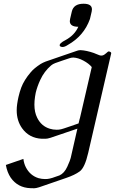

<svg xmlns="http://www.w3.org/2000/svg" viewBox="-20 -738 621 1038"><path d="M346.7 -495.1Q330.1 -483.9 317.9 -483.9Q310.1 -483.9 304.2 -488.3Q299.3 -496.1 309.1 -504.9Q318.8 -513.7 332 -520Q383.8 -547.9 403.3 -593.3Q357.9 -593.3 357.4 -623.5Q357.4 -628.9 358.9 -635.3L368.2 -675.3Q377.9 -717.8 431.6 -717.8Q477.1 -717.8 477.1 -687.5Q477.1 -682.1 475.6 -675.3L466.3 -635.3Q433.6 -543.9 346.7 -495.1ZM398.4 -42.5 253.4 6.8Q236.3 12.2 226.1 12.2H206.1Q137.7 8.8 99.6 -44.4Q70.3 -85.4 70.3 -141.6Q70.3 -157.7 72.8 -175.3Q75.7 -195.8 80.1 -214.8Q85.9 -240.2 94.7 -264.2Q110.4 -305.7 146 -347.2Q163.6 -368.7 199.7 -392.1Q211.9 -399.4 227.1 -405.3Q270 -419.9 312 -434.6Q354.5 -449.2 397.5 -463.9Q406.2 -466.8 414.1 -466.8H416.5Q447.3 -465.3 488.3 -451.2Q491.7 -449.7 492.7 -449.2Q502.4 -444.8 517.1 -439.5Q522.9 -437.5 528.3 -437.5Q536.1 -437.5 543 -441.9Q555.2 -450.7 561 -456.5Q564.5 -460 567.9 -460Q570.3 -460 572.8 -459Q582.5 -455.1 581.1 -449.2L457 87.9Q438.5 168.5 411.1 188.5Q383.8 208.5 337.4 224.1L191.4 274.4Q174.3 279.8 164.6 279.8Q151.9 279.8 144.5 279.3Q76.2 276.9 38.1 222.7Q18.6 193.8 11.7 153.8Q58.1 137.2 106.4 121.1Q109.4 146 119.6 166Q142.6 210.9 188 225.1Q205.6 230 223.1 230Q230 230 236.3 229.5Q247.1 228.5 263.2 223.6Q269.5 221.2 279.8 217.8Q290 214.4 301.3 210.4Q327.6 198.7 343.8 163.1Q359.9 127.4 362.3 115.7ZM411.6 -97.2 476.1 -375.5Q460.4 -394.5 431.2 -410.2Q401.9 -425.8 377 -426.8H375Q365.2 -426.8 354.5 -422.9Q335.4 -417 316.4 -410.2Q297.4 -403.3 278.8 -397Q265.6 -392.1 256.3 -384.3Q218.8 -352.1 197.8 -306.2Q181.6 -271.5 173.3 -237.3Q170.9 -226.6 169.4 -215.3Q166 -192.4 166 -172.4Q166 -130.9 181.2 -101.1Q203.6 -55.7 249.5 -42Q266.6 -36.6 285.6 -36.6Q291.5 -36.6 298.3 -37.1Q309.1 -38.1 325.2 -43.5Q337.4 -47.4 362.8 -56.2Q388.2 -64.9 404.8 -70.8L411.1 -97.2Z"/></svg>

Font: Caudex
Style: Italic
Weight: 400
Italic angle: -13°
Version: Version 1.04